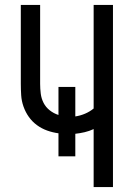

<svg xmlns="http://www.w3.org/2000/svg" viewBox="-20 -755 540 775"><path d="M358 0V-234Q341 -226 322 -221.5Q303 -217 284 -215V-124H216V-217Q193 -220 170.5 -228Q148 -236 129 -250Q110 -264 96.5 -283Q83 -302 75 -324.5Q67 -347 65.5 -370.5Q64 -394 64 -417V-735H142V-417Q142 -397 144.5 -377Q147 -357 156 -339.5Q165 -322 181 -309.5Q197 -297 216 -291V-404H284V-285Q304 -288 323 -296Q342 -304 358 -317V-735H436V0Z"/></svg>

Font: Moesevka
Style: Regular
Weight: 400
Monospace: yes
Designer: Belleve Invis
Foundry: Belleve Invis
Version: Version 32.5.0; ttfautohint (v1.8.4)